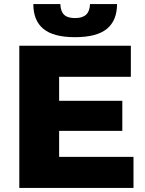

<svg xmlns="http://www.w3.org/2000/svg" viewBox="-20 -925 715 945"><path d="M637 -153V0H75V-700H624V-547H271V-429H582V-281H271V-153ZM144 -905H277Q278 -870 295 -853Q312 -836 349 -836Q386 -836 404 -853Q422 -870 423 -905H556Q556 -824 506 -783Q456 -742 349 -742Q243 -742 193.5 -783Q144 -824 144 -905Z"/></svg>

Font: CMG Sans ExtraBold
Style: Regular
Weight: 800
Designer: Julieta Ulanovsky
Foundry: Julieta Ulanovsky
Version: Version 7.200